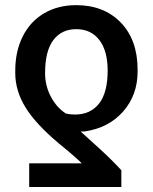

<svg xmlns="http://www.w3.org/2000/svg" viewBox="-20 -558 606 761"><path d="M95.7 183.1V89.4H304.2Q276.9 62 213.4 10.7Q120.1 -67.9 80.6 -133.1Q41 -198.2 40.5 -266.1V-278.3Q40.5 -354.5 70.1 -413.6Q99.6 -472.7 154.5 -505.1Q209.5 -537.6 282.2 -537.6Q391.6 -537.6 458.5 -468.8Q525.4 -399.9 525.4 -281.7V-274.9Q525.4 -181.2 468 -116Q410.6 -50.8 315.9 -37.1L299.8 -36.6L373 29.8Q425.8 78.1 460.9 116.7V183.1ZM406.7 -278.3Q406.7 -356.4 373.8 -399.4Q340.8 -442.4 282.2 -442.4Q224.1 -442.4 191.4 -399.2Q158.7 -356 158.7 -268.1Q158.7 -217.8 181.9 -174.3Q205.1 -130.9 240.7 -108.4Q255.9 -104 276.9 -104Q338.4 -104 372.6 -147.5Q406.7 -190.9 406.7 -278.3Z"/></svg>

Font: Roboto Medium
Style: Regular
Weight: 500
Designer: Google
Version: Version 2.134; 2016; ttfautohint (v1.6)